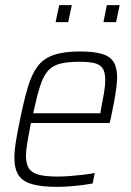

<svg xmlns="http://www.w3.org/2000/svg" viewBox="-20 -718 508 746"><path d="M202 8Q141 8 104.5 -2.5Q68 -13 52 -37.5Q36 -62 36 -105Q36 -133 42 -169.5Q48 -206 58 -254Q73 -328 88 -378.5Q103 -429 125.5 -459.5Q148 -490 187.5 -504Q227 -518 291 -518Q345 -518 376.5 -508.5Q408 -499 421.5 -477Q435 -455 435 -417Q435 -403 432 -377.5Q429 -352 423 -320.5Q417 -289 410 -256L406 -240H100Q92 -198 86.5 -166.5Q81 -135 81 -112Q81 -81 92.5 -63.5Q104 -46 131 -39Q158 -32 204 -32Q226 -32 252 -34Q278 -36 303.5 -39Q329 -42 348 -46L340 -5Q324 -2 301 1Q278 4 252 6Q226 8 202 8ZM109 -278H370L373 -297Q379 -328 384 -356.5Q389 -385 389 -406Q389 -438 378.5 -453Q368 -468 346 -473Q324 -478 289 -478Q243 -478 213.5 -470.5Q184 -463 166 -442.5Q148 -422 135.5 -382.5Q123 -343 109 -278ZM382 -632 395 -698H445L431 -632ZM196 -632 210 -698H259L245 -632Z"/></svg>

Font: Saira SemiCondensed ExtraLight
Style: Italic
Weight: 250
Width: 4
Italic angle: -12°
Designer: Hector Gatti with collaboration of the Omnibus-Type team
Foundry: Omnibus-Type
Version: Version 1.101